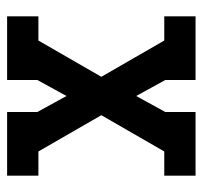

<svg xmlns="http://www.w3.org/2000/svg" viewBox="-35 -535 570 540"><g transform="rotate(-90 250.0 -265.0)"><path d="M26 0V-88H94L196 -265L94 -442H26V-530H205V-445L250 -363L295 -445V-530H474V-442H406L304 -265L406 -88H474V0H295V-85L250 -167L205 -85V0Z"/></g></svg>

Font: Iosevka Slab Semibold
Style: Regular
Weight: 600
Monospace: yes
Designer: Belleve Invis
Foundry: Belleve Invis
Version: Version 11.1.1; ttfautohint (v1.8.3)